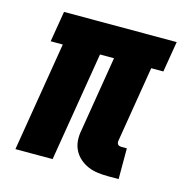

<svg xmlns="http://www.w3.org/2000/svg" viewBox="-84 -600 669 688"><g transform="rotate(15 250.0 -256.0)"><path d="M415 8H376Q356 8 337 5.5Q318 3 301.5 -4Q285 -11 271 -23Q257 -35 248.5 -51.5Q240 -68 238.5 -87Q237 -106 241 -126L287 -406H235L168 0H30L97 -406H52L71 -520H489L470 -406H425L379 -126Q378 -122 378.5 -118Q379 -114 381.5 -111Q384 -108 387.5 -107Q391 -106 395 -106H415Z"/></g></svg>

Font: Iosevka Heavy
Style: Italic
Weight: 900
Italic angle: -9°
Monospace: yes
Designer: Belleve Invis
Foundry: Belleve Invis
Version: Version 32.5.0; ttfautohint (v1.8.4)